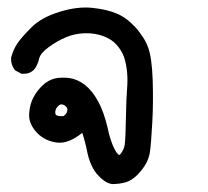

<svg xmlns="http://www.w3.org/2000/svg" viewBox="-20 -284 540 498"><path d="M270 193.4Q259.3 191.4 249.8 184.6Q240.2 177.7 231 167Q213.4 145 206.1 109.4Q203.6 96.7 200.4 84.5Q197.3 72.3 193.4 60.5Q158.2 88.9 129.4 85.9Q96.7 82.5 75.2 59.6Q53.2 35.6 55.7 9.3Q57.6 -14.6 66.9 -31.7Q76.2 -48.8 89.8 -62Q104.5 -76.2 123 -80.6Q140.1 -84 160.2 -81.5Q170.4 -80.1 180.4 -75.7Q190.4 -71.3 200 -64Q209.5 -56.6 218 -46.1Q226.6 -35.6 233.9 -22Q249.5 5.4 259.8 50.3Q260.7 55.2 262 60.3Q263.2 65.4 264.6 69.8Q266.1 74.2 267.3 78.4Q268.6 82.5 270 86.4Q271.5 90.3 272.9 93.8Q274.4 97.2 275.9 100.1Q277.3 103 278.8 105.7Q280.3 108.4 281.7 110.8Q283.7 113.3 285.6 115.2Q287.6 117.2 288.3 117.7Q289.1 118.2 289.6 118.2Q290.5 117.7 292 116.2Q302.2 103.5 303.7 89.8Q305.7 73.7 306.6 22Q307.6 -30.8 309.6 -53.7Q311.5 -75.7 309.6 -96.9Q307.6 -118.2 301.8 -135.7Q298.8 -144 294.2 -151.9Q289.6 -159.7 282.7 -167.5Q276.4 -174.8 267.8 -180.4Q259.3 -186 249 -189.9Q227.5 -198.2 201.2 -197.8Q174.8 -197.3 151.4 -187.5Q127 -177.2 105.5 -161.1Q85.4 -146.5 81.5 -132.3Q80.6 -127.4 79.1 -123.3Q77.6 -119.1 75.9 -115.5Q74.2 -111.8 72.3 -108.6Q70.3 -105.5 67.9 -103L67.4 -102.5L66.9 -102.1Q55.2 -91.3 37.6 -92.8H35.2L33.7 -93.8L21 -100.6L19 -102.1L17.6 -103.5Q7.8 -117.2 8.8 -134.3V-135.3L9.3 -136.2Q14.6 -155.8 25.4 -171.9Q36.6 -188 61 -212.4Q86.4 -238.3 133.3 -252.9Q179.7 -267.6 218.8 -263.7Q237.8 -261.7 253.7 -258.1Q269.5 -254.4 282.2 -249Q307.6 -238.8 331.1 -213.4Q336.9 -207 341.8 -200.4Q346.7 -193.8 350.8 -187.5Q355 -181.2 358.4 -174.3Q361.8 -167.5 364.3 -160.6Q374 -133.8 376 -76.7Q377 -48.3 376.7 -20.8Q376.5 6.8 375 33.7Q372.1 87.9 368.7 111.3Q366.7 124 360.6 136.5Q354.5 148.9 344.7 160.2Q338.4 168 332.3 173.3Q326.2 178.7 319.8 182.6Q313.5 186.5 307.1 188.5Q290.5 193.4 271.5 193.4H270.5ZM145 17.1Q150.4 12.7 152.6 9Q154.8 5.4 154.8 1.5Q154.8 -2.4 153.1 -5.4Q151.4 -8.3 146.5 -11.2Q138.7 -15.6 132.8 -10.7Q128.4 -6.8 126.2 -3.2Q124 0.5 123.5 4.9Q122.6 12.2 126 14.6Q130.4 18.1 145 17.1Z"/></svg>

Font: NaikaiFont
Style: Bold
Weight: 700
Version: Version 1.89